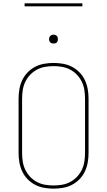

<svg xmlns="http://www.w3.org/2000/svg" viewBox="-20 -1119 640 1147"><path d="M300 8Q272 8 243.5 3Q215 -2 190 -15Q165 -28 145 -48.5Q125 -69 113 -94.5Q101 -120 96 -148Q91 -176 91 -205V-530Q91 -559 96 -587Q101 -615 113 -640.5Q125 -666 145 -686.5Q165 -707 190 -720Q215 -733 243.5 -738Q272 -743 300 -743Q328 -743 356.5 -738Q385 -733 410 -720Q435 -707 455 -686.5Q475 -666 487 -640.5Q499 -615 504 -587Q509 -559 509 -530V-205Q509 -176 504 -148Q499 -120 487 -94.5Q475 -69 455 -48.5Q435 -28 410 -15Q385 -2 356.5 3Q328 8 300 8ZM300 -11Q326 -11 351.5 -15.5Q377 -20 399.5 -32Q422 -44 440 -63Q458 -82 469 -105Q480 -128 484 -153.5Q488 -179 488 -205V-530Q488 -556 484 -581.5Q480 -607 469 -630Q458 -653 440 -672Q422 -691 399.5 -703Q377 -715 351.5 -719.5Q326 -724 300 -724Q274 -724 248.5 -719.5Q223 -715 200.5 -703Q178 -691 160 -672Q142 -653 131 -630Q120 -607 116 -581.5Q112 -556 112 -530V-205Q112 -179 116 -153.5Q120 -128 131 -105Q142 -82 160 -63Q178 -44 200.5 -32Q223 -20 248.5 -15.5Q274 -11 300 -11ZM300 -859Q295 -859 289.5 -860.5Q284 -862 280.5 -865.5Q277 -869 275 -874.5Q273 -880 273 -885Q273 -890 275 -895.5Q277 -901 280.5 -904.5Q284 -908 289.5 -910Q295 -912 300 -912Q305 -912 310.5 -910Q316 -908 319.5 -904.5Q323 -901 324.5 -895.5Q326 -890 326 -885Q326 -880 324.5 -874.5Q323 -869 319.5 -865.5Q316 -862 310.5 -860.5Q305 -859 300 -859ZM127 -1081V-1099H472V-1081Z"/></svg>

Font: Iosevka Aile Thin
Style: Regular
Weight: 100
Designer: Belleve Invis
Foundry: Belleve Invis
Version: Version 31.1.0; ttfautohint (v1.8.4)